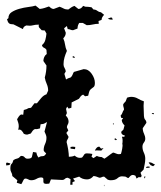

<svg xmlns="http://www.w3.org/2000/svg" viewBox="-20 -656 577 686"><path d="M107 -636 122 -624Q131 -625 139 -627.5Q147 -630 155 -633Q158 -630 162.5 -627Q167 -624 172 -624L193 -632Q201 -629 207.5 -625.5Q214 -622 224 -622Q229 -626 234.5 -629.5Q240 -633 246 -635L260 -624Q270 -624 277 -635L285 -632Q290 -632 296 -631.5Q302 -631 307 -630L314 -622Q322 -622 327.5 -617.5Q333 -613 341 -612L352 -603Q343 -594 343 -585L332 -581L333 -571Q322 -571 311.5 -568.5Q301 -566 290 -566L276 -574H263Q257 -565 257 -554L241 -548Q236 -548 231.5 -550Q227 -552 222 -552L219 -563L209 -555L215 -539Q215 -528 206 -519Q211 -508 212.5 -496.5Q214 -485 219 -474Q214 -463 210.5 -451Q207 -439 207 -426Q207 -419 210.5 -413.5Q214 -408 215 -401L210 -392Q212 -387 213 -382Q214 -377 216 -372Q223 -377 232 -379Q237 -383 239 -388.5Q241 -394 244 -399L279 -409Q296 -409 307.5 -392.5Q319 -376 319 -360Q319 -349 315 -345.5Q311 -342 304 -337Q299 -332 298 -326Q297 -320 295 -314L284 -312L277 -318Q272 -316 268.5 -312Q265 -308 262 -303L236 -290L235 -271L225 -268L220 -275L216 -267L219 -252L215 -243Q225 -234 225 -221Q225 -216 222 -211Q219 -206 219 -201L224 -190L217 -181L225 -167Q224 -162 221 -157.5Q218 -153 218 -148Q219 -145 220.5 -138Q222 -131 223.5 -122.5Q225 -114 225.5 -106.5Q226 -99 226 -96Q239 -96 247 -100Q255 -92 266 -92L273 -93Q277 -97 280 -102.5Q283 -108 290 -108Q295 -108 300 -107.5Q305 -107 310 -106L307 -96L314 -91L326 -99Q333 -95 343 -95L353 -89Q361 -94 368.5 -100Q376 -106 384 -111Q389 -110 394.5 -107.5Q400 -105 405 -105L412 -106Q414 -111 416.5 -124Q419 -137 417 -142Q418 -147 418 -154Q418 -161 416 -166L417 -168L424 -167L426 -172Q413 -174 413 -185L421 -193L425 -208Q416 -216 415 -227L420 -234L413 -235L411 -243Q416 -248 417.5 -253.5Q419 -259 423 -264Q423 -269 421.5 -273Q420 -277 420 -282Q420 -284 423.5 -288Q427 -292 429 -294L434 -307Q437 -308 441 -309Q445 -310 448 -310Q462 -310 472 -304Q482 -298 494 -294Q494 -290 493.5 -286Q493 -282 493 -278L494 -249Q494 -233 498.5 -228.5Q503 -224 503 -217L490 -198Q490 -188 494.5 -178.5Q499 -169 499 -160Q499 -153 494 -146.5Q489 -140 489 -132Q489 -121 494 -110.5Q499 -100 499 -89Q499 -79 497 -69.5Q495 -60 493 -50L482 -39L486 -28L484 -23H475L468 -18L464 -28Q462 -29 459.5 -30Q457 -31 455 -31Q450 -31 446 -27.5Q442 -24 439 -20H437L428 -25L416 -26Q407 -26 399.5 -19Q392 -12 375 -12Q371 -12 365 -14L352 -25Q347 -25 343.5 -23Q340 -21 335 -21Q330 -23 324.5 -25Q319 -27 314 -27Q304 -15 291 -15Q283 -15 275.5 -17.5Q268 -20 263 -25Q258 -23 252 -21.5Q246 -20 241 -18L248 -9L239 -5V4H231Q231 -1 231.5 -6Q232 -11 232 -16L222 -21Q216 -21 212 -17Q208 -13 202 -13Q192 -13 182 -14Q172 -15 162 -15L156 0L144 1L137 -1Q134 -6 135 -14Q136 -22 127 -22Q119 -22 110.5 -17Q102 -12 91 -12Q86 -12 81 -15Q76 -18 71 -18Q66 -18 62.5 -10Q59 -2 56 2L40 -3L42 -12L24 -27Q24 -34 20.5 -40Q17 -46 17 -53Q17 -67 21 -70Q25 -73 28 -84Q34 -88 41 -89.5Q48 -91 52 -97L56 -99Q64 -99 68 -94Q72 -89 78 -89Q92 -89 94 -95.5Q96 -102 98 -113L110 -111Q112 -99 118 -93Q123 -98 132 -98Q137 -98 140 -101Q143 -104 145 -108Q138 -113 136 -119Q136 -131 141 -141.5Q146 -152 146 -164Q146 -170 143.5 -175.5Q141 -181 139 -186L148 -220Q139 -215 137 -214Q135 -213 125 -212L123 -198L122 -197Q117 -196 113.5 -195Q110 -194 105 -195Q100 -193 96.5 -188.5Q93 -184 90 -179L77 -175Q71 -175 65 -178Q63 -183 57.5 -189Q52 -195 45 -192Q47 -200 47 -205Q47 -212 45 -218Q43 -224 41 -230Q44 -235 47 -239.5Q50 -244 55 -247L63 -246L65 -263L78 -267L79 -269L91 -271L103 -287H112Q118 -295 127 -305.5Q136 -316 146 -319L152 -332Q152 -345 147 -356Q142 -367 140 -379Q146 -400 146 -422L135 -438Q135 -445 138 -452Q141 -459 147 -463L146 -478Q143 -483 137 -485.5Q131 -488 130 -495Q139 -502 142 -513.5Q145 -525 146 -536L140 -547L129 -548Q124 -553 120.5 -557Q117 -561 119 -568Q106 -568 97 -565.5Q88 -563 74 -565Q63 -561 62 -552L28 -569Q17 -569 12.5 -572.5Q8 -576 5 -587L10 -591Q10 -605 21.5 -612.5Q33 -620 49 -624.5Q65 -629 81.5 -631Q98 -633 107 -636ZM319 -118Q321 -123 325 -127.5Q329 -132 335 -132L341 -125L350 -127L342 -118Q336 -118 330.5 -118.5Q325 -119 319 -118ZM518 -66 511 -75 514 -76Q520 -76 524.5 -73Q529 -70 534 -68L527 -62ZM232 -125V-131L240 -132L249 -131L248 -123ZM2 -65V-74L6 -75L17 -72Q16 -67 11 -66Q6 -65 2 -65ZM365 -589 374 -593H380L383 -586H376Q374 -586 370.5 -587Q367 -588 365 -589ZM502 -56Q502 -61 508 -61H514L515 -57ZM240 -450V-456Q247 -454 248 -450ZM392 -162 398 -157 394 -155 388 -159ZM522 -252H530L529 -248H527Q524 -248 522 -252ZM496 -18 495 -25H500Q498 -20 496 -18ZM383 -213 385 -216 387 -213 385 -211ZM352 4 354 10 351 6Z"/></svg>

Font: ErikasBuero
Style: Regular
Weight: 400
Designer: Peter Wiegel
Foundry: Peter Wiegel
Version: Version 1.006